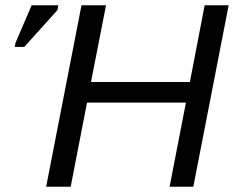

<svg xmlns="http://www.w3.org/2000/svg" viewBox="-20 -708 887 728"><path d="M623 0 685 -319H310L248 0H155L289 -688H382L325 -397H700L756 -688H847L713 0ZM36 -530 39 -546 100 -688H201L198 -670L72 -530Z"/></svg>

Font: Libra Sans Modern
Style: Italic
Weight: 400
Italic angle: -12°
Foundry: Stefan Peev, Context Ltd
Version: Version 1.000